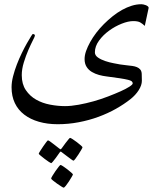

<svg xmlns="http://www.w3.org/2000/svg" viewBox="-20 -429 768 900"><path d="M658.7 -307.6Q647.9 -317.9 637.2 -324Q626.5 -330.1 604.5 -330.1Q581.1 -330.1 550.3 -317.9Q519.5 -305.7 491.5 -285.4Q463.4 -265.1 444.1 -238.5Q424.8 -211.9 424.8 -183.6Q424.8 -169.4 439.2 -159.4Q453.6 -149.4 473.4 -142.8Q493.2 -136.2 512.7 -132.6Q532.2 -128.9 542.5 -127Q559.1 -124.5 573.7 -123Q588.4 -121.6 600.3 -119.9Q612.3 -118.2 621.3 -114.5Q630.4 -110.8 636.2 -104.5Q643.6 -97.2 644.3 -83Q645 -68.8 645 -50.3Q645 -29.8 630.4 -6.6Q615.7 16.6 591.8 35.6Q561.5 59.6 523.4 81.1Q485.4 102.5 441.4 118.7Q397.5 134.8 349.1 144Q300.8 153.3 250.5 153.3Q202.1 153.3 162.4 141.8Q122.6 130.4 93.8 108.4Q64.9 86.4 49.6 54.2Q34.2 22 34.2 -20Q34.2 -43.9 41.3 -71.5Q48.3 -99.1 59.1 -127Q69.8 -154.8 82.3 -180.4Q94.7 -206.1 106 -225.8Q117.2 -245.6 124.8 -257.6Q132.3 -269.5 133.3 -269.5Q143.6 -269.5 143.6 -261.7Q143.6 -258.3 134 -239.7Q124.5 -221.2 112.8 -194.3Q101.1 -167.5 91.6 -136.2Q82 -105 82 -76.7Q82 -34.7 101.1 -6.6Q120.1 21.5 149.4 38.1Q178.7 54.7 214.6 61.5Q250.5 68.4 284.7 68.4Q313.5 68.4 348.4 62Q383.3 55.7 418.9 45.7Q454.6 35.6 487.3 22.9Q520 10.3 545.7 -1.2Q571.3 -12.7 586.7 -22.7Q602.1 -32.7 602.1 -38.1Q602.1 -43.9 597.4 -47.9Q592.8 -51.8 580.1 -54.9Q567.4 -58.1 542.7 -62Q518.1 -65.9 479 -70.8Q462.4 -72.8 444.3 -77.6Q426.3 -82.5 410.9 -91.6Q395.5 -100.6 386 -115.5Q376.5 -130.4 376.5 -152.3Q376.5 -169.9 383.5 -189.9Q390.6 -210 402.6 -231.7Q414.6 -253.4 430.9 -274.9Q447.3 -296.4 466.8 -315.9Q486.8 -335.9 508.3 -353Q529.8 -370.1 552.2 -382.6Q574.7 -395 597.4 -402.1Q620.1 -409.2 642.6 -409.2Q646 -409.2 651.6 -408.2Q657.2 -407.2 662.8 -405Q668.5 -402.8 672.6 -399.7Q676.8 -396.5 676.8 -392.1ZM366.7 261.2Q366.7 263.7 360.8 273.7Q355 283.7 347.7 294.9Q340.3 306.2 333.5 315.2Q326.7 324.2 324.2 324.2Q322.8 324.2 314.2 318.1Q305.7 312 295.4 304.2Q283.7 295.9 269 284.2Q266.6 281.7 264.2 281.7Q262.2 281.7 259.8 285.6Q249.5 299.8 241.7 311Q234.4 320.8 228 328.4Q221.7 335.9 219.7 335.9Q218.3 335.9 209 329.8Q199.7 323.7 189.2 315.7Q178.7 307.6 170.2 300.5Q161.6 293.5 161.6 291.5Q161.6 289.6 168 279.3Q174.3 269 181.9 258.1Q189.5 247.1 196.3 238Q203.1 229 204.6 229Q208 229 216.1 235.1Q224.1 241.2 233.9 248.5L258.3 267.6Q262.7 271 263.7 271Q265.1 271 269 266.6L287.1 241.7Q294.4 232.9 300.3 225.1Q306.2 217.3 308.6 217.3Q311 217.3 320.6 223.4Q330.1 229.5 340.3 237.3Q350.6 245.1 358.6 252.2Q366.7 259.3 366.7 261.2ZM278.3 450.7Q276.4 450.7 267.1 444.8Q257.8 439 247.3 431.6Q236.8 424.3 228.3 417.2Q219.7 410.2 219.7 407.7Q219.7 405.3 225.8 395Q231.9 384.8 239.7 373.5Q247.6 362.3 254.6 353.3Q261.7 344.2 263.7 344.2Q266.1 344.2 275.6 350.3Q285.2 356.4 295.4 364.5Q305.7 372.6 313.7 379.6Q321.8 386.7 321.8 388.7Q321.8 390.6 315.9 400.6Q310.1 410.6 303 421.6Q295.9 432.6 288.6 441.7Q281.2 450.7 278.3 450.7Z"/></svg>

Font: Accordance
Style: Italic
Weight: 400
Italic angle: -11°
Version: Version 1.2 (build January 31, 2020) Miklal Software Solutio